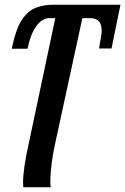

<svg xmlns="http://www.w3.org/2000/svg" viewBox="-20 -556 532 816"><path d="M79 240Q79 236 78.5 230Q78 224 78 220Q78 161 103 50L215 -479H191Q158 -479 133.5 -444Q109 -409 97 -349H30L33 -363Q49 -437 74.5 -474Q100 -511 133.5 -523.5Q167 -536 206 -536H492L454 -350H401L407 -386Q409 -394 410.5 -406Q412 -418 412 -427Q412 -479 363 -479H330L214 56Q205 96 199.5 138.5Q194 181 194 219Q194 225 194.5 231Q195 237 196 240Z"/></svg>

Font: Noto Serif ExtraCondensed SemiBold
Style: Italic
Weight: 600
Width: 2
Italic angle: -12°
Designer: Monotype Design Team
Foundry: Monotype Imaging Inc.
Version: Version 2.013